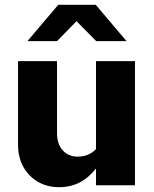

<svg xmlns="http://www.w3.org/2000/svg" viewBox="-20 -770 640 798"><path d="M226 8Q176 8 137.5 -14.5Q99 -37 77 -76.5Q55 -116 55 -168V-516H217V-215Q217 -172 240.5 -145.5Q264 -119 303 -119Q326 -119 344.5 -126.5Q363 -134 379 -150V-516H541V0H379V-70Q319 8 226 8ZM94 -599 222 -750H378L506 -599H380L298 -682L217 -599Z"/></svg>

Font: Red Hat Mono
Style: Regular
Weight: 300
Monospace: yes
Designer: Pentagram, MCKL
Foundry: Pentagram, MCKL
Version: Version 1.023